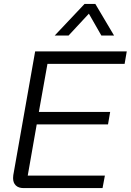

<svg xmlns="http://www.w3.org/2000/svg" viewBox="-20 -963 669 983"><path d="M47 -51Q47 -61 48 -66L160 -700H629L618 -636H223L179 -390H544L533 -326H168L122 -64H517L505 0H101Q75 0 61 -13.5Q47 -27 47 -51ZM413 -943H468L564 -781H499L435 -893L331 -781H260Z"/></svg>

Font: Bai Jamjuree
Style: Italic
Weight: 400
Italic angle: -10°
Version: Version 1.000; ttfautohint (v1.6)